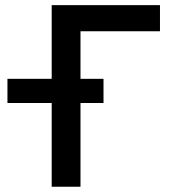

<svg xmlns="http://www.w3.org/2000/svg" viewBox="-20 -709 644 729"><path d="M587.4 -590.3H285.6V-409.7H373V-317.9H285.6V0H176.3V-317.9H8.3V-409.7H176.3V-689.5H587.4Z"/></svg>

Font: Acari Sans SemiBold
Style: Regular
Weight: 600
Designer: Alfredo Marco Pradil and Stefan Peev
Foundry: Hanken Design Co.
Version: Version 1.045;January 11, 2019;FontCreator 11.5.0.2425 64-bi